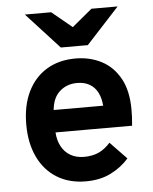

<svg xmlns="http://www.w3.org/2000/svg" viewBox="-53 -777 663 833"><g transform="rotate(-5 278.5 -360.0)"><path d="M288.5 12Q215 12 161.8 -21Q108.5 -54 79.8 -114.2Q51 -174.5 51 -256Q51 -338.5 80.2 -398.5Q109.5 -458.5 162.8 -490.8Q216 -523 288.5 -523Q350.5 -523 401 -497Q451.5 -471 481.5 -417.2Q511.5 -363.5 511.5 -280.5Q511.5 -267.5 510.8 -248.8Q510 -230 508 -211H174.5Q176.5 -176 190.8 -149.8Q205 -123.5 230 -109Q255 -94.5 289 -94.5Q325.5 -94.5 352.5 -106.8Q379.5 -119 403.5 -146L475.5 -71.5Q442.5 -34 396 -11Q349.5 12 288.5 12ZM175 -308.5H390.5Q388 -342 375.5 -366.2Q363 -390.5 340.5 -403.5Q318 -416.5 286 -416.5Q242 -416.5 211 -389.5Q180 -362.5 175 -308.5ZM229.5 -576 86.5 -732H201L289 -659.5L376.5 -732H490.5L347 -576Z"/></g></svg>

Font: Undotted
Style: Bold
Weight: 700
Designer: Delve Withrington, Dave Bailey, Thomas Jockin
Foundry: Delve Fonts LLC
Version: Version 4.000